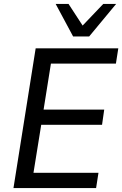

<svg xmlns="http://www.w3.org/2000/svg" viewBox="-20 -949 617 969"><path d="M48 0 160 -705H577L565 -628H237L200 -396H506L495 -319H188L149 -77H477L465 0ZM349 -765 261 -929H326L397 -820L501 -929H566L430 -765Z"/></svg>

Font: Nunito Sans 10pt SemiCondensed Medium
Style: Italic
Weight: 500
Width: 4
Italic angle: -9°
Designer: Vernon Adams
Foundry: Vernon Adams
Version: Version 3.101;gftools[0.9.27]